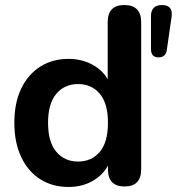

<svg xmlns="http://www.w3.org/2000/svg" viewBox="-20 -733 703 763"><path d="M290 -91Q344 -91 376.5 -129.5Q409 -168 409 -245Q409 -322 376.5 -360.5Q344 -399 290 -399Q237 -399 204 -360.5Q171 -322 171 -245Q171 -168 204 -129.5Q237 -91 290 -91ZM610 -505Q580 -505 580 -538V-669Q580 -713 624 -713Q668 -713 662 -667L643 -535Q639 -505 610 -505ZM252 10Q188 10 139.5 -21Q91 -52 64 -109.5Q37 -167 37 -245Q37 -324 64 -380.5Q91 -437 139.5 -468Q188 -499 252 -499Q304 -499 345.5 -477Q387 -455 408 -418V-645Q408 -713 474 -713Q541 -713 541 -645V-60Q541 8 475 8Q409 8 409 -60V-75Q388 -36 346.5 -13Q305 10 252 10Z"/></svg>

Font: Chiron GoRound TC SB
Style: Regular
Weight: 500
Designer: Ryoko NISHIZUKA 西塚涼子 (kana, bopomofo & ideographs); Paul D. Hunt (Latin, Greek & Cyrillic); Sandoll Communications 산돌커뮤니
Foundry: Adobe
Version: Version 1.000;hotconv 1.1.1;makeotfexe 2.6.0